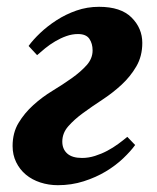

<svg xmlns="http://www.w3.org/2000/svg" viewBox="-20 -532 462 564"><path d="M17 -103Q17 -142 34.5 -171Q52 -200 78 -223.5Q104 -247 134.5 -265.5Q165 -284 191 -302.5Q217 -321 234.5 -340.5Q252 -360 252 -384Q252 -404 242.5 -418Q233 -432 209 -432Q192 -432 175 -426Q158 -420 142 -410.5Q126 -401 112.5 -390Q99 -379 89 -370L64 -397Q77 -415 98 -435Q119 -455 146 -472.5Q173 -490 204.5 -501Q236 -512 271 -512Q335 -512 366.5 -480.5Q398 -449 398 -406Q398 -367 380.5 -337Q363 -307 337 -283Q311 -259 280.5 -239Q250 -219 224 -200Q198 -181 180.5 -161Q163 -141 163 -116Q163 -94 177.5 -81Q192 -68 221 -68Q240 -68 259 -74Q278 -80 295 -89Q312 -98 327 -109Q342 -120 354 -130L377 -106Q364 -88 342 -67Q320 -46 291 -28.5Q262 -11 226 0.5Q190 12 150 12Q123 12 98.5 4Q74 -4 56 -19Q38 -34 27.5 -55.5Q17 -77 17 -103Z"/></svg>

Font: PT Serif
Style: Bold Italic
Weight: 700
Italic angle: -12°
Designer: A.Korolkova, O.Umpeleva, V.Yefimov
Foundry: ParaType Ltd
Version: Version 1.000W OFL